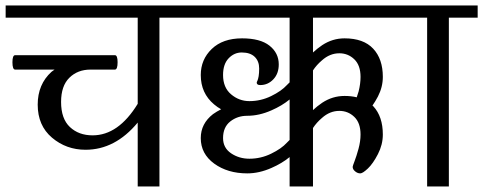

<svg xmlns="http://www.w3.org/2000/svg" viewBox="-33 -670 1736 690"><path d="M379.9 -419.9Q389.6 -419.9 389.6 -446.3Q389.6 -471.7 379.9 -471.7H21.5Q11.7 -471.7 11.7 -446.3Q11.7 -419.9 21.5 -419.9H163.1Q158.2 -416 152.3 -412.1Q102.5 -367.2 102.5 -293.9Q102.5 -218.8 153.8 -175.3Q205.1 -131.8 274.4 -131.8Q380.9 -131.8 461.9 -229.5V0H540V-606.4H643.6V-650.4H-12.7V-606.4H461.9V-296.9Q392.6 -183.6 299.8 -183.6Q250 -183.6 218.3 -213.4Q186.5 -243.2 186.5 -303.7Q186.5 -361.3 216.3 -390.6Q246.1 -419.9 292 -419.9Z M1342.8 -393.6Q1342.8 -458 1308.1 -495.1Q1273.4 -532.2 1205.1 -532.2Q1162.1 -532.2 1125 -507.8Q1106.4 -495.1 1091.8 -481.4V-606.4H1424.8V-650.4H618.2V-606.4H1007.8V-374Q1002.9 -369.1 998 -364.3Q978.5 -342.8 941.4 -324.7Q904.3 -306.6 863.3 -306.6Q826.2 -306.6 797.4 -331.1Q768.6 -355.5 768.6 -400.4Q768.6 -439.5 788.6 -460.4Q808.6 -481.4 835.9 -481.4Q866.2 -481.4 882.3 -465.8Q898.4 -450.2 898.4 -423.8Q898.4 -407.2 896.5 -396Q894.5 -384.8 892.1 -379.9Q889.6 -375 889.6 -373Q889.6 -364.3 902.3 -364.3Q929.7 -364.3 949.2 -384.8Q968.8 -405.3 968.8 -438.5Q968.8 -479.5 935.5 -505.9Q902.3 -532.2 836.9 -532.2Q767.6 -532.2 728 -494.1Q688.5 -456.1 688.5 -400.4Q688.5 -335 736.3 -294.9Q749 -284.2 761.7 -277.3Q746.1 -269.5 732.4 -259.8Q688.5 -225.6 688.5 -173.8Q688.5 -117.2 736.8 -82Q785.2 -46.9 855.5 -46.9Q898.4 -46.9 942.4 -66.4Q980.5 -83 1007.8 -105.5V0H1091.8V-210Q1104.5 -229.5 1124 -246.1Q1152.3 -271.5 1186.5 -271.5Q1217.8 -271.5 1240.2 -250Q1262.7 -228.5 1262.7 -186.5Q1262.7 -162.1 1255.4 -135.3Q1248 -108.4 1241.2 -90.8Q1234.4 -73.2 1234.4 -70.3Q1234.4 -61.5 1243.2 -54.2Q1252 -46.9 1261.7 -46.9Q1270.5 -46.9 1289.1 -64.5Q1307.6 -82 1325.2 -116.2Q1342.8 -150.4 1342.8 -186.5Q1342.8 -251 1308.6 -288.1Q1306.6 -289.1 1305.7 -291Q1315.4 -304.7 1325.2 -323.2Q1342.8 -357.4 1342.8 -393.6ZM1249 -320.3Q1229.5 -325.2 1205.1 -325.2Q1162.1 -325.2 1125 -300.8Q1106.4 -288.1 1091.8 -274.4V-417Q1104.5 -436.5 1124 -453.1Q1152.3 -478.5 1186.5 -478.5Q1217.8 -478.5 1240.2 -457Q1262.7 -435.5 1262.7 -393.6Q1262.7 -369.1 1255.9 -341.8Q1252 -330.1 1249 -320.3ZM855.5 -253.9Q898.4 -253.9 942.4 -273.4Q980.5 -290 1007.8 -312.5V-167Q1002.9 -162.1 998 -157.2Q978.5 -135.7 941.4 -117.7Q904.3 -99.6 863.3 -99.6Q826.2 -99.6 797.4 -119.1Q768.6 -138.7 768.6 -173.8Q768.6 -212.9 794.4 -233.4Q820.3 -253.9 855.5 -253.9Z M1580.1 0V-606.4H1683.6V-650.4H1398.4V-606.4H1502V0Z"/></svg>

Font: Kurale
Style: Regular
Weight: 400
Version: 1.0; ttfautohint (v1.3)